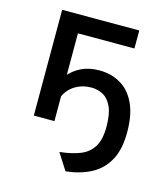

<svg xmlns="http://www.w3.org/2000/svg" viewBox="-108 -597 786 896"><g transform="rotate(15 284.5 -149.0)"><path d="M291.5 213 240.5 133Q299.5 127 340 110.5Q380.5 94 401.5 59.2Q422.5 24.5 422.5 -37Q422.5 -99 406.5 -133.5Q390.5 -168 364.5 -182Q338.5 -196 308.5 -196Q264.5 -196 230 -175Q195.5 -154 179 -115.5L138 -148.5Q150 -185.5 174.5 -216Q199 -246.5 236.2 -264.8Q273.5 -283 323.5 -283Q380.5 -283 425.5 -257Q470.5 -231 496.5 -176.5Q522.5 -122 522.5 -37.5Q522.5 47.5 492.8 100Q463 152.5 411 179.2Q359 206 291.5 213ZM81.5 0V-511H454V-424H181V0Z"/></g></svg>

Font: Overpass Medium
Style: Regular
Weight: 500
Designer: Delve Withrington, Dave Bailey, Thomas Jockin
Foundry: Delve Fonts LLC
Version: Version 4.000